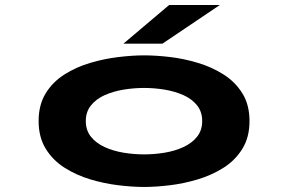

<svg xmlns="http://www.w3.org/2000/svg" viewBox="-20 -732 1140 763"><path d="M552.5 11Q506.5 11 450.5 4.2Q394.5 -2.5 338.8 -19.2Q283 -36 236.5 -65.5Q190 -95 161.8 -140.8Q133.5 -186.5 133.5 -251Q133.5 -315.5 161.5 -361Q189.5 -406.5 236 -436Q282.5 -465.5 338.2 -482Q394 -498.5 450 -505.2Q506 -512 552.5 -512Q599 -512 654.8 -505.5Q710.5 -499 766.2 -482.2Q822 -465.5 868.5 -436Q915 -406.5 943.2 -361Q971.5 -315.5 971.5 -251Q971.5 -186.5 943.2 -140.8Q915 -95 868.5 -65.5Q822 -36 766.2 -19.2Q710.5 -2.5 654.8 4.2Q599 11 552.5 11ZM552.5 -118.5Q593.5 -118.5 634.2 -125.2Q675 -132 708.8 -147.5Q742.5 -163 763 -188.5Q783.5 -214 783.5 -251Q783.5 -288 763 -313.5Q742.5 -339 708.8 -354Q675 -369 634.2 -375.8Q593.5 -382.5 552.5 -382.5Q512 -382.5 471 -375.8Q430 -369 396.2 -354Q362.5 -339 341.8 -313.5Q321 -288 321 -251Q321 -214 341.5 -188.5Q362 -163 396 -147.5Q430 -132 471 -125.2Q512 -118.5 552.5 -118.5ZM625.5 -558.5H470.5L652 -712H853.5Z"/></svg>

Font: Trispace Expanded
Style: Bold
Weight: 700
Width: 7
Designer: Tyler Finck
Foundry: Etcetera Type Company
Version: Version 1.210; ttfautohint (v1.8.3)